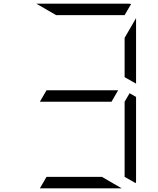

<svg xmlns="http://www.w3.org/2000/svg" viewBox="-20 -1020 856 1040"><path d="M584 -469H408H196L232 -531H408H620ZM532 -62 639 0H408H196L232 -62H408ZM682 -515 717 -495V-41Q717 -32 715 -28L655 -62V-265V-469ZM284 -938 177 -1000H408H676Q686 -1000 690 -998L655 -938H408ZM655 -815 717 -922V-567L655 -602V-735Z"/></svg>

Font: DSEG7 Modern Mini
Style: Light
Weight: 300
Designer: Keshikan(Twitter:@keshinomi_88pro)
Version: Version 0.46